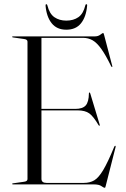

<svg xmlns="http://www.w3.org/2000/svg" viewBox="-20 -872 594 908"><path d="M37.5 -697.5Q37.5 -700 41 -700H429.5Q444 -700 454.5 -708Q465 -716 467.5 -716Q468.5 -716 469.5 -714.8Q470.5 -713.5 472 -708L511 -559.5Q512.5 -556 510 -555.5Q508 -555 506 -558Q480 -611.5 459 -640.8Q438 -670 417.8 -681.5Q397.5 -693 373 -693H176V-357H336Q370.5 -357 385.2 -373.2Q400 -389.5 400.5 -431Q401 -434.5 402.5 -434.5Q405 -435.5 407 -429.5L451.5 -282.5Q453 -278 450.5 -277.5Q448.5 -277.5 446.5 -279.5Q422 -321.5 402.2 -335.8Q382.5 -350 347 -350H176V-26.5Q176 -7 200 -7H376.5Q405 -7 425.8 -19.2Q446.5 -31.5 468.2 -68Q490 -104.5 520.5 -178.5Q523 -183 525 -182.5Q528 -182.5 526.5 -176L480 7Q478 16 476 16Q470 16 459.2 8Q448.5 0 422 0H41Q37.5 0 37.5 -2.5Q37.5 -4.5 41.5 -5L94 -12.5Q110 -14.5 110 -25V-675Q110 -685.5 94 -687.5L41.5 -695Q37.5 -695.5 37.5 -697.5ZM293.5 -774.5Q327.5 -774.5 350.8 -790.8Q374 -807 383.5 -846.5Q384.5 -852 388.5 -852Q393 -852 392 -845Q387.5 -792.5 363.2 -762Q339 -731.5 293.5 -731.5Q249 -731.5 224.5 -762Q200 -792.5 195.5 -845Q195 -852 199 -852Q203 -852 204 -846.5Q214 -806.5 237.5 -790.5Q261 -774.5 293.5 -774.5Z"/></svg>

Font: Fraunces 144pt Light
Style: Regular
Weight: 300
Version: Version 1.000;[b76b70a41]